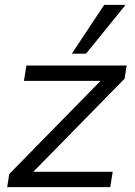

<svg xmlns="http://www.w3.org/2000/svg" viewBox="-20 -773 559 793"><path d="M9.6 0 18.3 -54.4 416.1 -460.1 412.7 -439.1H78.8L89.1 -502.3H503.2L494.5 -447.9L94.8 -40.3L98.2 -63.3H445.5L435.3 0ZM276.7 -551.3 410.3 -752.8H498.7L335.3 -551.3Z"/></svg>

Font: Mulish ExtraLight
Style: Italic
Weight: 200
Italic angle: -9°
Designer: Vernon Adams
Foundry: Vernon Adams
Version: Version 3.603